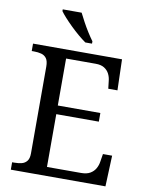

<svg xmlns="http://www.w3.org/2000/svg" viewBox="-99 -1001 822 1071"><g transform="rotate(10 311.5 -465.5)"><path d="M38 0V-42H51Q73 -42 91.5 -46.5Q110 -51 121.5 -65.5Q133 -80 133 -109V-600Q133 -632 122 -647Q111 -662 92.5 -667Q74 -672 51 -672H38V-714H542L547 -539H495L490 -582Q488 -604 478.5 -622.5Q469 -641 450.5 -652.5Q432 -664 402 -664H234V-398H475V-349H234V-50H427Q459 -50 478.5 -61.5Q498 -73 508.5 -91.5Q519 -110 522 -132L529 -175H581L574 0ZM324 -771Q304 -785 281 -804.5Q258 -824 235.5 -846Q213 -868 195 -888Q177 -908 168 -921V-931H275Q286 -909 300.5 -882Q315 -855 331.5 -829Q348 -803 362 -784V-771Z"/></g></svg>

Font: Noto Serif Myanmar
Style: Regular
Weight: 400
Designer: Ben Mitchell and the Monotype Design Team
Foundry: Monotype Imaging Inc.
Version: Version 2.106